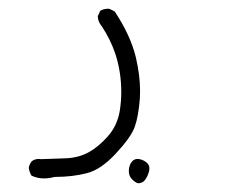

<svg xmlns="http://www.w3.org/2000/svg" viewBox="-20 -106 540 443"><path d="M324.7 282.2Q324.7 275.4 319.8 270.5Q313 263.7 302.2 261.2Q299.3 260.7 297.4 260.7Q290.5 260.7 285.6 265.6Q278.3 272.9 277.3 286.1Q277.3 287.6 277.3 289.1Q277.3 300.3 284.7 307.6Q292.5 315.4 298.8 316.9Q308.6 316.4 313.5 310.5Q320.8 301.8 324.2 288.1Q324.7 285.2 324.7 282.2ZM107.4 302.2Q147 302.2 180.7 293.5Q212.9 285.2 246.6 249Q281.7 211.4 290.5 187.7Q299.3 164.1 302.7 121.6Q303.2 112.8 303.2 104Q303.2 68.4 293.5 26.4Q281.2 -24.4 244.6 -79.6L232.9 -85.4Q231.4 -85.9 230 -85.9Q219.2 -85.9 211.4 -81.1L205.6 -68.8Q205.6 -56.2 215.8 -43.9Q234.4 -15.6 245.6 16.6Q259.8 59.6 259.8 106Q259.8 128.4 256.3 149.9Q250.5 184.6 228 209.5Q206.5 233.4 184.1 245.6Q160.6 258.3 130.4 259.3L74.7 261.2Q71.8 260.7 69.8 260.7Q60.1 260.7 53.2 266.1Q47.9 272.9 46.4 281.2Q47.9 291.5 52.7 299.3Q66.4 305.7 82 305.7Q92.8 305.7 106 302.2Z"/></svg>

Font: NaikaiFont
Style: ExtraLight
Weight: 200
Version: Version 1.89